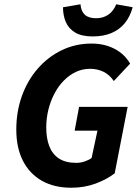

<svg xmlns="http://www.w3.org/2000/svg" viewBox="-20 -868 651 900"><path d="M314.4 12Q233.9 12 176.3 -20.7Q118.7 -53.4 87.5 -114.2Q56.4 -175.1 56.4 -260.8Q56.4 -345.4 82.9 -418.7Q109.4 -492.1 157.4 -546.8Q205.3 -601.6 269.5 -632.7Q333.8 -663.8 409.2 -663.8Q469 -663.8 516.2 -639.5Q563.5 -615.2 589.9 -569.8L513.5 -488.2Q492.9 -518.4 464.3 -532Q435.8 -545.5 402.2 -545.5Q367.1 -545.5 336 -531Q304.9 -516.4 279.5 -490.6Q254 -464.7 235.5 -429.8Q217 -394.9 206.9 -354.3Q196.8 -313.7 196.8 -270.1Q196.8 -220 211 -182.8Q225.2 -145.7 256.1 -125.2Q287 -104.6 337.8 -104.6Q357.8 -104.6 376.9 -111.2Q396 -117.7 409.3 -127.3L436.8 -255.4H329.9L350.7 -367.1H578.3L517.7 -55.6Q481.2 -27.3 428.4 -7.6Q375.6 12 314.4 12ZM414.6 -697.2Q362.4 -697.2 331.8 -715.8Q301.3 -734.3 288.3 -765.2Q275.3 -796.1 275.3 -834L357.3 -847.9Q359.8 -815 377.9 -798.7Q396 -782.5 430.5 -782.5Q463.6 -782.5 488 -799.4Q512.3 -816.3 524.8 -847.9L601.9 -834Q589.8 -789.7 564.8 -759.2Q539.9 -728.8 502.1 -713Q464.4 -697.2 414.6 -697.2Z"/></svg>

Font: Source Sans 3 VF
Style: Italic
Weight: 200
Italic angle: -11°
Designer: Paul D. Hunt
Foundry: Adobe Systems Incorporated
Version: Version 3.042;hotconv 1.0.118;makeotfexe 2.5.65603